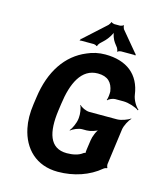

<svg xmlns="http://www.w3.org/2000/svg" viewBox="-132 -1010 948 1117"><g transform="rotate(15 341.5 -451.5)"><path d="M345 -108C240 -108 216 -202 234 -334L240 -377C257 -504 302 -603 401 -603C461 -603 489 -573 497 -521C498 -508 495 -477 490 -468L493 -466C499 -475 522 -485 536 -485H586C617 -485 663 -470 680 -456L683 -460C666 -473 644 -509 640 -539C624 -657 544 -721 414 -721C376 -721 339 -713 306 -698C189 -650 113 -538 91 -376L85 -334C77 -279 78 -230 87 -188C111 -72 192 10 322 10C419 10 509 -21 574 -76C578 -80 590 -85 594 -84L596 -87C593 -89 590 -104 591 -109L620 -324C623 -348 643 -385 657 -398L655 -400C640 -388 601 -374 577 -374H410C390 -374 360 -388 351 -400L349 -398C357 -385 363 -348 360 -324L359 -316C356 -292 339 -255 327 -242L329 -240C342 -252 375 -266 395 -266H423C443 -266 482 -277 496 -290L494 -292C479 -280 463 -240 460 -216L452 -160C451 -154 449 -137 452 -134L455 -137C452 -140 441 -136 438 -133C415 -115 380 -108 345 -108ZM581 -770 480 -891C478 -895 473 -908 475 -911L472 -913C469 -909 457 -905 453 -905H418C414 -905 403 -909 401 -912L398 -911C399 -908 390 -895 387 -892L256 -773C255 -772 253 -772 252 -772L250 -769C250 -768 252 -767 252 -766C252 -764 249 -762 248 -761L250 -759C251 -760 253 -762 255 -762H334C338 -762 349 -758 351 -755L355 -756C353 -759 362 -772 365 -775L392 -801C407 -816 429 -849 431 -865H428C426 -849 439 -815 450 -801L469 -776C471 -772 477 -759 475 -756L477 -754C479 -758 492 -762 496 -762H578C579 -762 581 -760 582 -759L584 -762C583 -763 583 -764 583 -765C583 -766 584 -766 585 -767L583 -770Z"/></g></svg>

Font: Asimov
Style: EdgeNarIt
Weight: 500
Designer: Google
Version: Version 2.000980: 2014